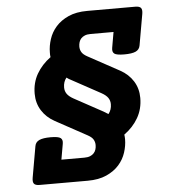

<svg xmlns="http://www.w3.org/2000/svg" viewBox="-51 -626 701 785"><g transform="rotate(-5 300.0 -234.0)"><path d="M272 17.1Q286.1 17.1 295.7 13.2Q305.2 9.3 311 2.9Q316.9 -3.4 319.6 -12Q322.3 -20.5 322.3 -30.3Q322.3 -43 316.2 -53.2Q310.1 -63.5 293.9 -72.3L164.1 -143.1Q130.4 -161.6 111.3 -191.9Q92.3 -222.2 92.3 -260.7Q92.3 -306.2 113 -342Q133.8 -377.9 169.9 -404.3Q168.9 -409.2 168.9 -413.8Q168.9 -418.5 168.9 -423.8Q168.9 -450.2 178 -478Q187 -505.9 206.8 -528.3Q226.6 -550.8 258.5 -565.2Q290.5 -579.6 335.9 -579.6H533.2Q550.3 -579.6 556.2 -572.3Q562 -564.9 559.1 -547.9L536.6 -419.9Q533.7 -403.3 518.3 -396.2Q502.9 -389.2 471.7 -389.2Q440.4 -389.2 430.9 -396.2Q421.4 -403.3 424.3 -419.9L435.5 -484.4H341.3Q327.1 -484.4 317.6 -480.5Q308.1 -476.6 302.2 -470.2Q296.4 -463.9 293.7 -455.1Q291 -446.3 291 -437Q291 -424.3 297.1 -414.1Q303.2 -403.8 319.3 -395L449.2 -324.2Q482.9 -305.7 502 -275.4Q521 -245.1 521 -206.5Q521 -161.1 500.2 -125Q479.5 -88.9 442.9 -62.5Q444.3 -52.7 444.3 -43.5Q444.3 -17.1 435.3 10.7Q426.3 38.6 406.5 61Q386.7 83.5 354.7 97.9Q322.8 112.3 277.3 112.3H80.1Q63 112.3 57.1 105Q51.3 97.7 54.2 80.6L76.7 -47.4Q79.6 -64 95 -71Q110.4 -78.1 141.6 -78.1Q172.9 -78.1 182.4 -71Q191.9 -64 189 -47.4L177.7 17.1ZM246.6 -303.7Q236.3 -308.6 227.5 -315.4Q214.4 -299.3 214.4 -275.9Q214.4 -261.2 222.2 -249.8Q230 -238.3 248.5 -228L366.7 -163.6Q377 -157.7 385.7 -151.9Q398.9 -168.5 398.9 -191.4Q398.9 -206.1 391.1 -217.5Q383.3 -229 364.7 -239.3Z"/></g></svg>

Font: Courier Prime
Style: Bold Italic
Weight: 700
Monospace: yes
Designer: Alan Dague-Greene
Foundry: Quote-Unquote Apps
Version: Version 1.202